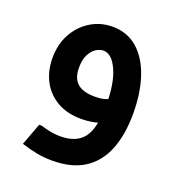

<svg xmlns="http://www.w3.org/2000/svg" viewBox="-113 -489 721 782"><g transform="rotate(20 247.5 -98.5)"><path d="M252.3 0Q188.7 0 145 -26Q101.3 -52 79 -95.7Q56.7 -139.3 56.7 -193.3Q56.7 -253.3 81.8 -299Q107 -344.7 149.7 -370.8Q192.3 -397 244.3 -397Q307.7 -397 352 -358.7Q396.3 -320.3 419.8 -251.7Q443.3 -183 443.3 -92H328.3Q328.3 -183 303.5 -237.8Q278.7 -292.7 242 -292.7Q227 -292.7 210.7 -282.5Q194.3 -272.3 183 -250.3Q171.7 -228.3 171.7 -193.3Q171.7 -148.7 195.8 -126.5Q220 -104.3 273 -104.3Q303 -104.3 321.8 -111.5Q340.7 -118.7 354.7 -134L402 -62Q378.3 -33.3 340.5 -16.7Q302.7 0 252.3 0ZM198 200Q164 200 132.2 194.2Q100.3 188.3 63.3 176.3L99 80.7H109.3Q137.7 89.3 157 92.5Q176.3 95.7 195.3 95.7Q265 95.7 296.7 53.7Q328.3 11.7 328.3 -92H443.3Q443.3 -1 417.2 64.5Q391 130 336.8 165Q282.7 200 198 200Z"/></g></svg>

Font: Fustat
Style: Regular
Weight: 400
Designer: Mohamed Gaber, Khaled Hosny, Laura Garcia Mut
Foundry: Kief Type Foundry, Alif Type Foundry, Hard Type Foundry
Version: Version 1.007